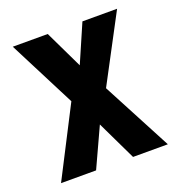

<svg xmlns="http://www.w3.org/2000/svg" viewBox="-102 -614 654 701"><g transform="rotate(-20 224.5 -264.0)"><path d="M158.7 -528.3 229.5 -380.9 293.5 -528.3H428.2L291 -269.5L433.1 0H297.9L224.6 -152.8L154.3 0H18.1L155.8 -268.1L22.9 -528.3Z"/></g></svg>

Font: Roboto Condensed SemiBold
Style: Regular
Weight: 600
Designer: Christian Robertson
Foundry: Google
Version: Version 3.008; 2023